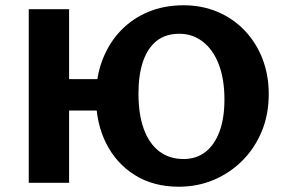

<svg xmlns="http://www.w3.org/2000/svg" viewBox="-20 -693 1089 728"><path d="M658 15Q562 15 491.5 -29Q421 -73 382.5 -149.5Q344 -226 344 -324Q344 -402 368.5 -466Q393 -530 437.5 -576.5Q482 -623 542.5 -648Q603 -673 676 -673Q746 -673 805 -648Q864 -623 907.5 -577.5Q951 -532 975 -470.5Q999 -409 999 -336Q999 -259 972.5 -195Q946 -131 899 -84Q852 -37 790.5 -11Q729 15 658 15ZM89 0V-658H242V0ZM131 -274V-393H433V-274ZM676 -90Q724 -90 758.5 -116.5Q793 -143 812 -193.5Q831 -244 831 -316Q831 -393 809.5 -449Q788 -505 749 -535Q710 -565 660 -565Q608 -565 574 -538Q540 -511 522.5 -460.5Q505 -410 505 -338Q505 -260 525 -204.5Q545 -149 583.5 -119.5Q622 -90 676 -90Z"/></svg>

Font: Ysabeau SC ExtraBold
Style: Regular
Weight: 800
Designer: Christian Thalmann (Catharsis Fonts)
Version: Version 2.001;gftools[0.9.30]; featfreeze: smcp